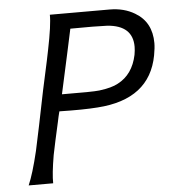

<svg xmlns="http://www.w3.org/2000/svg" viewBox="-48 -666 634 710"><g transform="rotate(-5 269.5 -311.0)"><path d="M534 -439Q504 -278 309 -265Q256 -261 167 -263Q164 -252 162.5 -245Q161 -238 158 -224Q141 -149 132 -104Q120 -34 121 0H30Q48 -41 68 -125Q75 -156 87.5 -217Q100 -278 106 -308Q112 -339 125.5 -400Q139 -461 145 -492Q164 -585 163 -622H385Q438 -622 478 -598Q539 -562 539 -484Q539 -466 534 -439ZM462 -447Q465 -464 465 -477Q465 -556 371 -563Q329 -565 234 -564Q232 -554 214.5 -473.5Q197 -393 182 -325Q297 -324 321 -327Q368 -333 391 -346Q447 -375 462 -447Z"/></g></svg>

Font: GFS Neohellenic Rg
Style: Italic
Weight: 400
Italic angle: -12°
Designer: Takis Katsoulidis and George D. Matthiopoulos
Foundry: Takis Katsoulidis and George D. Matthiopoulos
Version: Version 1.0